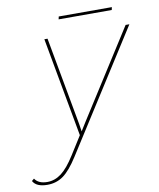

<svg xmlns="http://www.w3.org/2000/svg" viewBox="-193 -669 790 954"><g transform="rotate(-10 202.0 -192.0)"><path d="M437 -599 434 -585H166L169 -599ZM-31 215Q-87 215 -104 183L-92 173Q-74 201 -29 201Q9 201 42 176Q75 151 112 92L170 0L79 -500H95L176 -56L182 -17L210 -62L489 -500H508L125 101Q85 164 50 189.5Q15 215 -31 215Z"/></g></svg>

Font: Elaine Sans Thin
Style: Italic
Weight: 250
Italic angle: -13°
Designer: Wei Huang
Foundry: Wei Huang
Version: Version 2.001;December 24, 2019;FontCreator 12.0.0.2547 64-b